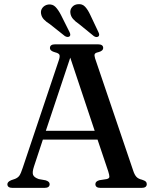

<svg xmlns="http://www.w3.org/2000/svg" viewBox="-20 -916 755 936"><path d="M222 -18.5Q222 0 196.5 0H41.5Q16 0 16 -18Q16 -29.5 34.5 -37.5L53.5 -44Q68 -50 75 -60.5Q82 -71 91 -98.5L267 -623Q273 -641 269.8 -648.8Q266.5 -656.5 248.5 -661Q223.5 -667.5 223.5 -682Q223.5 -700 249.5 -700H457Q483 -700 483 -682.5Q483 -667.5 459 -661.5Q444.5 -658.5 441.8 -652.2Q439 -646 443.5 -631.5L629 -85Q635.5 -64.5 644.8 -54.2Q654 -44 672 -40Q686 -35.5 690.8 -30.8Q695.5 -26 695.5 -18.5Q695.5 0 669.5 0H470.5Q445 0 445 -18.5Q445 -32 464.5 -37.5L500 -43Q513 -46 513.2 -54.2Q513.5 -62.5 507.5 -81L455.5 -235.5H189L145.5 -104Q136.5 -76.5 141.2 -63.8Q146 -51 169 -43L202.5 -37Q222 -31 222 -18.5ZM203.5 -278.5H441.5L322.5 -635ZM420 -843.5 460 -759Q467 -745 460 -738.5Q450.5 -731.5 437.5 -740L365 -799Q347 -811 336 -823.8Q325 -836.5 323 -853Q321 -869 331.5 -881.5Q342 -894 359.5 -895.5Q381 -898 394.8 -883.2Q408.5 -868.5 420 -843.5ZM277 -843.5 319 -759.5Q326 -745 319.5 -739Q310.5 -732 296.5 -740L223.5 -798Q205.5 -809 194 -821.2Q182.5 -833.5 180 -850Q177.5 -866 187.5 -878.5Q197.5 -891 215 -894Q236.5 -896.5 250.2 -882.5Q264 -868.5 277 -843.5Z"/></svg>

Font: Fraunces 9pt
Style: Regular
Weight: 400
Version: Version 1.000;[b76b70a41]